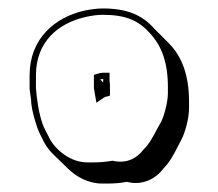

<svg xmlns="http://www.w3.org/2000/svg" viewBox="-20 -763 516 454"><path d="M54 -518C56 -501 61 -483 66 -468C70 -453 78 -440 84 -427C89 -418 96 -408 104 -400L140 -365C160 -345 189 -329 221 -329H236C249 -329 263 -330 280 -333C318 -323 350 -342 366 -364L375 -374C391 -395 397 -411 409 -433C418 -450 427 -483 427 -508V-522C427 -584 411 -628 380 -660L345 -695C317 -727 281 -743 223 -743C209 -743 195 -741 180 -738C109 -722 50 -671 50 -585V-553C51 -541 54 -530 54 -518ZM224 -568 217 -575C219 -576 221 -576 223 -576H224V-572ZM240 -537V-557C240 -560 240 -567 239 -573V-591H223C219 -591 215 -590 212 -589L202 -586V-555C203 -551 203 -547 204 -543L208 -520L227 -533C228 -534 229 -534 230 -534ZM201 -379H186C148 -379 113 -407 98 -434C91 -449 84 -459 80 -472C72 -495 67 -528 65 -554V-585C65 -663 116 -708 183 -723C197 -726 210 -728 223 -728C278 -728 308 -714 334 -685C362 -655 377 -616 377 -557V-543C377 -521 368 -489 361 -475C348 -453 342 -437 328 -419L319 -409C304 -389 279 -375 246 -383C230 -380 213 -379 201 -379Z"/></svg>

Font: Blanket
Style: Poster
Weight: 900
Foundry: Cannot Into Space Fonts
Version: Version 0.9